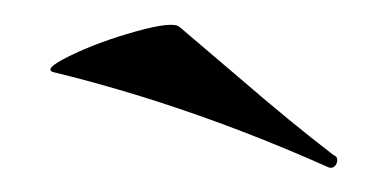

<svg xmlns="http://www.w3.org/2000/svg" viewBox="-20 -576 314 156"><path d="M25 -517Q13 -519 36.5 -530.5Q60 -542 90.5 -550.5Q121 -559 126 -554L173 -514Q217 -476 251 -450Q254 -449 254 -446Q254 -443 252 -441Q250 -439 247 -440Q135 -490 25 -517Z"/></svg>

Font: Cormorant Unicase
Style: Bold
Weight: 700
Designer: Christian Thalmann (Catharsis Fonts)
Foundry: Catharsis Fonts
Version: Version 4.000